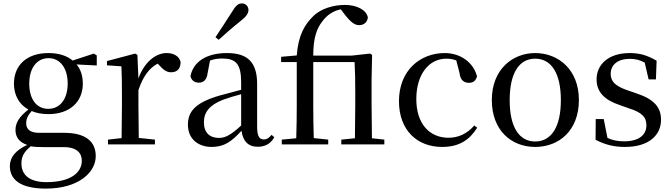

<svg xmlns="http://www.w3.org/2000/svg" viewBox="-20 -849 3951 1129"><path d="M264 -209C194 -209 152 -267 152 -357C152 -448 196 -507 266 -507C333 -507 378 -449 378 -358C378 -268 334 -209 264 -209ZM265 -178C391 -178 467 -251 467 -357C467 -402 455 -441 430 -470L549 -464V-523L532 -534L407 -493C374 -521 326 -537 265 -537C137 -537 62 -465 62 -357C62 -290 92 -235 147 -205C92 -162 71 -126 71 -85C71 -42 94 -12 140 3C72 35 38 75 38 128C38 203 94 260 250 260C440 260 543 166 543 69C543 -15 486 -68 357 -68H210C156 -68 134 -90 134 -124C134 -151 144 -170 166 -196C194 -184 227 -178 265 -178ZM161 11C181 15 203 16 234 16H354C435 16 461 54 461 96C461 169 391 222 253 222C159 222 106 184 106 112C106 69 123 43 161 11Z M794 -319C821 -400 857 -448 907 -475L916 -466C940 -439 959 -424 986 -424C1025 -424 1042 -448 1042 -485C1033 -520 1000 -537 960 -537C893 -537 827 -480 794 -388L788 -526L775 -534L609 -490V-465L694 -459C696 -410 697 -363 697 -295V-230L695 -37L615 -28V0H891V-28L796 -38L794 -230Z M1247 -630 1266 -615C1306 -651 1345 -686 1393 -724C1427 -750 1441 -770 1441 -790C1441 -814 1422 -829 1403 -829C1381 -829 1365 -815 1344 -779C1308 -722 1278 -677 1247 -630ZM1495 14C1539 14 1571 -3 1593 -42L1577 -56C1560 -36 1548 -29 1532 -29C1506 -29 1492 -46 1492 -104V-355C1492 -483 1436 -537 1315 -537C1194 -537 1117 -486 1100 -402C1105 -377 1123 -363 1149 -363C1176 -363 1196 -378 1201 -420L1215 -493C1240 -502 1263 -505 1286 -505C1365 -505 1398 -475 1398 -365V-321C1356 -310 1310 -298 1271 -287C1133 -247 1085 -196 1085 -116C1085 -32 1145 15 1225 15C1299 15 1342 -17 1400 -80C1408 -21 1438 14 1495 14ZM1398 -111C1338 -55 1304 -38 1268 -38C1214 -38 1179 -68 1179 -130C1179 -189 1212 -232 1293 -263C1323 -274 1360 -285 1398 -295Z M2065 0H2240V-28L2167 -36L2165 -230V-383L2168 -526L2156 -534L2048 -522H1822C1822 -627 1843 -683 1876 -724C1903 -761 1941 -786 1984 -794L2013 -756C2043 -719 2066 -701 2092 -701C2122 -701 2141 -721 2143 -747C2134 -791 2078 -820 2009 -820C1939 -820 1869 -798 1825 -757C1770 -704 1734 -641 1725 -523L1633 -515V-484H1725V-230C1725 -166 1724 -101 1722 -36L1637 -28V0H1910V-28L1825 -37C1823 -101 1822 -166 1822 -230V-484H2065C2068 -431 2069 -381 2069 -308V-230C2069 -176 2068 -92 2067 -36L1987 -28V0Z M2580 15C2679 15 2740 -25 2786 -98L2769 -111C2727 -63 2676 -39 2617 -39C2505 -39 2428 -122 2428 -266C2428 -414 2504 -504 2604 -504C2624 -504 2643 -501 2663 -494L2682 -420C2687 -378 2707 -362 2738 -362C2762 -362 2778 -374 2785 -400C2764 -481 2689 -537 2595 -537C2452 -537 2326 -436 2326 -254C2326 -84 2432 15 2580 15Z M3127 15C3267 15 3384 -81 3384 -261C3384 -441 3262 -537 3127 -537C2993 -537 2872 -440 2872 -261C2872 -82 2987 15 3127 15ZM3127 -17C3033 -17 2977 -101 2977 -260C2977 -420 3033 -504 3127 -504C3221 -504 3278 -420 3278 -260C3278 -101 3221 -17 3127 -17Z M3655 15C3793 15 3867 -52 3867 -145C3867 -217 3827 -265 3725 -299L3673 -317C3599 -342 3571 -369 3571 -415C3571 -467 3611 -503 3684 -503C3716 -503 3743 -496 3771 -481L3794 -382H3837L3841 -492C3789 -522 3745 -537 3683 -537C3558 -537 3488 -470 3488 -382C3488 -305 3539 -260 3622 -232L3675 -213C3757 -188 3781 -159 3781 -112C3781 -55 3736 -18 3650 -18C3610 -18 3580 -25 3552 -38L3530 -149H3483L3482 -27C3537 1 3587 15 3655 15Z"/></svg>

Font: Noto Serif HK Medium
Style: Regular
Weight: 500
Designer: Ryoko NISHIZUKA 西塚涼子 (kana & ideographs); Frank Grießhammer (Latin, Greek & Cyrillic); Wenlong ZHANG 张文龙 (bopomofo); San
Foundry: Adobe
Version: Version 2.001;hotconv 1.1.0;makeotfexe 2.6.0